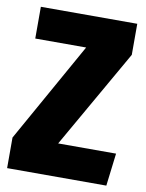

<svg xmlns="http://www.w3.org/2000/svg" viewBox="-80 -753 617 810"><g transform="rotate(10 228.5 -347.5)"><path d="M442 -695V-562L201 -140H449L432 0H7V-131L247 -559H29V-695Z"/></g></svg>

Font: Fira Sans Extra Condensed ExtraBold
Style: Regular
Weight: 800
Width: 1
Designer: Carrois Corporate & Edenspiekermann AG
Foundry: Carrois Corporate GbR & Edenspiekermann AG
Version: Version 4.203